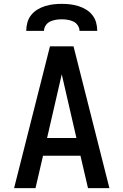

<svg xmlns="http://www.w3.org/2000/svg" viewBox="-20 -975 640 995"><path d="M53 0 239 -735H361L547 0H436L397 -168H203L164 0ZM376 -260 323 -490Q317 -515 311.5 -540Q306 -565 300 -590Q294 -565 288.5 -540Q283 -515 277 -490L224 -260ZM116 -815Q116 -837 122 -858.5Q128 -880 141.5 -897Q155 -914 174 -925.5Q193 -937 214 -943.5Q235 -950 256.5 -952.5Q278 -955 300 -955Q322 -955 343.5 -952.5Q365 -950 386 -943.5Q407 -937 426 -925.5Q445 -914 458.5 -897Q472 -880 478 -858.5Q484 -837 484 -815H392Q392 -830 383 -843.5Q374 -857 360 -863.5Q346 -870 330.5 -872.5Q315 -875 300 -875Q285 -875 269.5 -872.5Q254 -870 240 -863.5Q226 -857 217 -843.5Q208 -830 208 -815Z"/></svg>

Font: Iosevka Semibold Extended
Style: Regular
Weight: 600
Width: 7
Monospace: yes
Designer: Belleve Invis
Foundry: Belleve Invis
Version: Version 32.5.0; ttfautohint (v1.8.4)